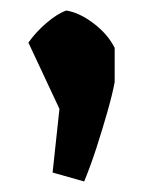

<svg xmlns="http://www.w3.org/2000/svg" viewBox="-20 -836 293 365"><path d="M106 -816Q131 -812 158 -791.5Q185 -771 198 -745V-680Q194 -658 184.5 -624.5Q175 -591 163.5 -555.5Q152 -520 140 -491L80 -508L93 -629L34 -755Q48 -775 68.5 -792.5Q89 -810 106 -816Z"/></svg>

Font: Langar
Style: Regular
Weight: 400
Designer: Alessia Mazzarella
Foundry: Typeland
Version: Version 1.001; ttfautohint (v1.8.3)